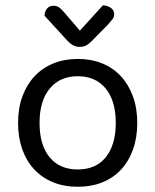

<svg xmlns="http://www.w3.org/2000/svg" viewBox="-20 -700 593 733"><path d="M504 -231Q504 -175 488 -130Q472 -85 442.5 -53Q413 -21 371 -4Q329 13 277 13Q225 13 183 -4Q141 -21 111 -53Q81 -85 65 -130Q49 -175 49 -231Q49 -287 65.5 -332Q82 -377 112 -409Q142 -441 184 -458Q226 -475 277 -475Q328 -475 370 -458Q412 -441 441.5 -409Q471 -377 487.5 -332Q504 -287 504 -231ZM277 -409Q209 -409 170 -362Q131 -315 131 -231Q131 -146 169.5 -99.5Q208 -53 277 -53Q346 -53 384 -100Q422 -147 422 -231Q422 -315 383.5 -362Q345 -409 277 -409ZM285 -583 373 -680Q393 -678 404.5 -669Q416 -660 416 -646Q416 -635 409 -626Q402 -617 391 -605L328 -541Q318 -531 308 -526Q298 -521 284 -521Q270 -521 258.5 -527.5Q247 -534 235 -547L150 -640Q150 -655 159 -666.5Q168 -678 183 -678Q196 -678 204.5 -672.5Q213 -667 224 -654Z"/></svg>

Font: Baloo Da 2
Style: Regular
Weight: 400
Designer: Noopur Datye, Sulekha Rajkumar and Ek Type
Foundry: Ek Type
Version: Version 1.640;hotconv 1.0.111;makeotfexe 2.5.65597; ttfautoh